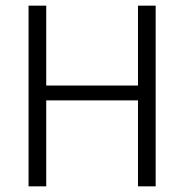

<svg xmlns="http://www.w3.org/2000/svg" viewBox="-20 -659 652 679"><path d="M143.5 -639V0H81V-639ZM530.5 -639V0H468V-639ZM117 -304V-356.5H494V-304Z"/></svg>

Font: Anek Malayalam Light
Style: Regular
Weight: 300
Version: Version 1.003